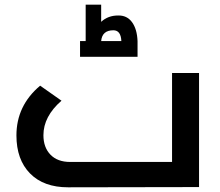

<svg xmlns="http://www.w3.org/2000/svg" viewBox="-20 -797 938 818"><path d="M566 -622V-555H321V-622H345V-777H411V-704Q440 -731 483 -731Q521 -732 542.5 -702.5Q564 -673 566 -622ZM411 -622H497Q495 -668 463 -668Q415 -668 411 -622ZM713 -486H828V0L270 1Q166 1 108 -58Q50 -117 50 -220Q50 -347 151 -432L242 -368Q165 -301 165 -221Q165 -169 195 -138Q225 -107 279 -107H713Z"/></svg>

Font: Montserrat-Arabic
Style: Regular
Weight: 400
Designer: Mohamed Gaber
Foundry: Kief Type Foundry
Version: Version 5.008;PS 005.008;hotconv 1.0.88;makeotf.lib2.5.64775